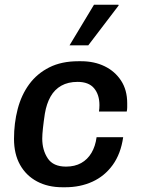

<svg xmlns="http://www.w3.org/2000/svg" viewBox="-20 -779 596 809"><path d="M243 10Q182 10 136 -14.5Q90 -39 64.5 -84.5Q39 -130 39 -194Q39 -260 54.5 -319.5Q70 -379 103 -424Q136 -469 187.5 -495Q239 -521 310 -521H322Q377 -521 420.5 -500Q464 -479 490 -439.5Q516 -400 516 -344Q516 -336 516 -327Q516 -318 514 -309H397Q398 -316 398.5 -322.5Q399 -329 399 -336Q399 -380 376.5 -407Q354 -434 307 -434Q267 -434 238.5 -418Q210 -402 193 -372Q176 -342 169 -300Q164 -267 161 -239.5Q158 -212 158 -195Q158 -147 181 -112Q204 -77 258 -77Q295 -77 322 -92Q349 -107 365.5 -135Q382 -163 387 -201H499Q489 -131 455 -84Q421 -37 369.5 -13.5Q318 10 255 10ZM273 -588 376 -759H479L480 -756L352 -588Z"/></svg>

Font: Chivo Medium Medium
Style: Italic
Weight: 500
Italic angle: -8.05°
Version: Version 2.002